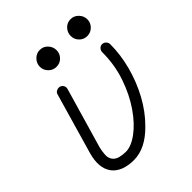

<svg xmlns="http://www.w3.org/2000/svg" viewBox="-175 -684 797 797"><g transform="rotate(-45 223.5 -286.0)"><path d="M147 14Q78 14 48 -25Q18 -65 38 -136L115 -403Q117 -412 126 -416.5Q135 -421 144 -419Q154 -416 158.5 -407.5Q163 -399 160 -389L83 -124Q79 -108 77.5 -88Q76 -68 86 -55Q96 -42 113.5 -38Q131 -34 147 -34Q179 -34 217.5 -62.5Q256 -91 290.5 -141Q325 -191 347.5 -256.5Q370 -322 370 -396Q370 -405 376.5 -412.5Q383 -420 393 -420Q403 -420 410 -412.5Q417 -405 417 -396Q417 -334 400 -270.5Q383 -207 352.5 -151Q322 -95 280 -53Q215 14 147 14ZM193 -487Q173 -487 158.5 -501.5Q144 -516 144 -536Q144 -556 158.5 -571Q173 -586 193 -586Q214 -586 228 -571Q242 -556 242 -536Q242 -516 228 -501.5Q214 -487 193 -487ZM374 -487Q353 -487 339 -501.5Q325 -516 325 -536Q325 -556 339 -571Q353 -586 374 -586Q394 -586 408.5 -571Q423 -556 423 -536Q423 -516 408.5 -501.5Q394 -487 374 -487Z"/></g></svg>

Font: Zen Kurenaido
Style: ARC
Weight: 400
Designer: Yoshimichi Ohira
Foundry: Positype
Version: Version 1.001